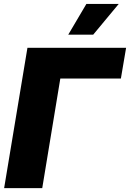

<svg xmlns="http://www.w3.org/2000/svg" viewBox="-20 -975 674 995"><path d="M633.5 -727.3 606.5 -568.2H292.6L198.9 0H1.4L122.2 -727.3ZM333.8 -795.5 427.6 -954.5H595.2L463.1 -795.5Z"/></svg>

Font: Inter UI Black
Style: Italic
Weight: 900
Italic angle: -9.39999°
Designer: Rasmus Andersson
Foundry: rsms
Version: 3.2;8d6f07862